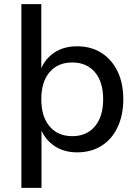

<svg xmlns="http://www.w3.org/2000/svg" viewBox="-20 -725 668 925"><path d="M83 180V-705H179V-389H176Q196 -441 241.5 -471.5Q287 -502 351 -502Q419 -502 469 -470Q519 -438 546.5 -381Q574 -324 574 -247Q574 -170 546.5 -112Q519 -54 469 -22.5Q419 9 351 9Q289 9 243.5 -21Q198 -51 177 -103H180V180ZM328 -69Q397 -69 437 -116Q477 -163 477 -247Q477 -331 437 -377.5Q397 -424 328 -424Q259 -424 219 -377.5Q179 -331 179 -247Q179 -163 219 -116Q259 -69 328 -69Z"/></svg>

Font: Nunito Sans 12pt ExtraLight 9pt Medium
Style: Regular
Weight: 500
Version: Version 3.101;gftools[0.9.27]